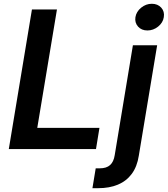

<svg xmlns="http://www.w3.org/2000/svg" viewBox="-20 -777 875 1001"><path d="M25.9 0 146.5 -727.5H276.9L174.3 -110.4H498.5L480.5 0ZM672.9 -541H799.3L703.6 35.2Q694.8 91.8 667 129.4Q639.2 167 595 185.5Q550.8 204.1 491.7 204.1H461.9L479 100.6H499.5Q535.2 100.6 554 83.5Q572.8 66.4 578.1 31.7ZM748.5 -618.2Q717.8 -618.2 699.7 -638.4Q681.6 -658.7 686 -687.5Q690.9 -716.8 716.1 -737.1Q741.2 -757.3 771.5 -757.3Q802.2 -757.3 820.6 -737.1Q838.9 -716.8 834 -687.5Q829.6 -658.7 804.4 -638.4Q779.3 -618.2 748.5 -618.2Z"/></svg>

Font: Inter 17pt SemiBold
Style: Italic
Weight: 600
Italic angle: -9.3988°
Version: Version 4.001;git-66647c0bb